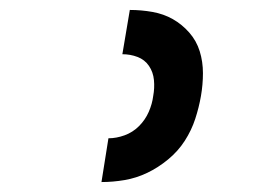

<svg xmlns="http://www.w3.org/2000/svg" viewBox="-20 -800 540 386"><path d="M184 -434 198 -522Q214 -522 230.5 -528Q247 -534 259.5 -546.5Q272 -559 279 -575Q286 -591 288 -607Q291 -623 289.5 -639Q288 -655 279.5 -667.5Q271 -680 256.5 -685.5Q242 -691 226 -691L241 -780Q264 -780 286.5 -776Q309 -772 327.5 -761.5Q346 -751 360.5 -734.5Q375 -718 381.5 -697Q388 -676 388 -653Q388 -630 384 -607Q380 -584 372.5 -561Q365 -538 351.5 -517Q338 -496 318 -479.5Q298 -463 276 -452.5Q254 -442 230.5 -438Q207 -434 184 -434Z"/></svg>

Font: Iosevka Term Curly XBd Obl
Style: Regular
Weight: 800
Italic angle: -9°
Designer: Belleve Invis
Foundry: Belleve Invis
Version: Version 32.3.0